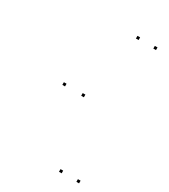

<svg xmlns="http://www.w3.org/2000/svg" viewBox="-241 -925 1102 1249"><g transform="rotate(30 310.0 -300.5)"><path d="M562.3 -791V-811H542.3V-791ZM431.6 -791V-811H411.6V-791ZM167.9 -290.5V-310.5H147.9V-290.5ZM431.6 210V190H411.6V210ZM562.3 210V190H542.3V210ZM309.4 -290.5V-310.5H289.4V-290.5Z"/></g></svg>

Font: Monaspace Xenon Dots Var
Style: Regular
Weight: 400
Designer: Riley Cran and the Lettermatic Team
Version: Version 1.100 (Monaspace Xenon Dots)